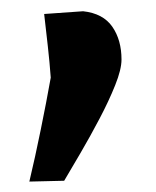

<svg xmlns="http://www.w3.org/2000/svg" viewBox="-20 -174 285 350"><path d="M33.5 157Q44 113 54.2 62.8Q64.5 12.5 72.5 -32.5Q70.5 -60 67.2 -89.5Q64 -119 60.5 -148.5L131.5 -153.5Q168 -149.5 184.8 -125.2Q201.5 -101 201.5 -65.5Q201.5 -47.5 190 -18.8Q178.5 10 161.5 42.2Q144.5 74.5 127 104.5Q109.5 134.5 97 155.5Z"/></svg>

Font: Commissioner Loud SemiBold
Style: Regular
Weight: 600
Designer: Kostas Bartsokas
Foundry: Kostas Bartsokas
Version: Version 1.000; ttfautohint (v1.8.3)